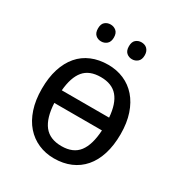

<svg xmlns="http://www.w3.org/2000/svg" viewBox="-174 -853 925 985"><g transform="rotate(30 288.5 -360.5)"><path d="M522 -269Q522 -202.1 505.6 -150.1Q489.3 -98.1 458.7 -62.7Q428.2 -27.3 384.8 -8.8Q341.3 9.8 287.1 9.8Q236.8 9.8 194.3 -8.8Q151.9 -27.3 120.8 -62.7Q89.8 -98.1 72.5 -150.1Q55.2 -202.1 55.2 -269Q55.2 -335.4 71.5 -387Q87.9 -438.5 118.2 -473.9Q148.4 -509.3 192.1 -527.6Q235.8 -545.9 290 -545.9Q340.3 -545.9 382.8 -527.6Q425.3 -509.3 456.3 -473.9Q487.3 -438.5 504.6 -387Q522 -335.4 522 -269ZM289.1 -64Q357.9 -64 391.1 -107.4Q424.3 -150.9 429.2 -237.8H147Q151.4 -150.9 185.5 -107.4Q219.7 -64 289.1 -64ZM288.1 -472.2Q221.2 -472.2 188 -432.6Q154.8 -393.1 147.9 -313H428.2Q421.9 -393.1 388.2 -432.6Q354.5 -472.2 288.1 -472.2ZM149.9 -681.2Q149.9 -707.5 163.6 -719.2Q177.2 -731 196.8 -731Q215.8 -731 230 -719Q244.1 -707 244.1 -681.2Q244.1 -655.3 230 -643.1Q215.8 -630.9 196.8 -630.9Q177.2 -630.9 163.6 -643.1Q149.9 -655.3 149.9 -681.2ZM333 -681.2Q333 -707.5 346.7 -719.2Q360.4 -731 379.9 -731Q389.2 -731 397.7 -728Q406.2 -725.1 412.6 -719Q418.9 -712.9 422.9 -703.6Q426.8 -694.3 426.8 -681.2Q426.8 -655.3 412.6 -643.1Q398.4 -630.9 379.9 -630.9Q360.4 -630.9 346.7 -643.1Q333 -655.3 333 -681.2Z"/></g></svg>

Font: WenQuanYi Micro Hei
Style: Regular
Weight: 400
Foundry: Ascender Corporation
Version: Version 0.2.0-beta